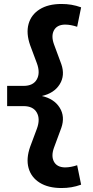

<svg xmlns="http://www.w3.org/2000/svg" viewBox="-20 -730 469 968"><path d="M290 218Q223 218 180 191Q137 164 124 117Q111 70 132 10L166 -81Q184 -130 165.5 -162.5Q147 -195 99 -195H16V-297H99Q147 -297 165.5 -329.5Q184 -362 166 -411L132 -502Q111 -562 124 -609Q137 -656 180 -683Q223 -710 290 -710Q316 -710 340 -706Q364 -702 389 -693L369 -595Q354 -600 338.5 -603Q323 -606 307 -606Q267 -605 252 -577Q237 -549 252 -507L289 -407Q309 -350 281 -305Q253 -260 191 -246Q253 -232 281 -187Q309 -142 289 -85L252 15Q237 57 252 85Q267 113 307 114Q323 114 338.5 111Q354 108 369 103L389 201Q364 210 340 214Q316 218 290 218Z"/></svg>

Font: Red Hat Display ExtraBold
Style: Regular
Weight: 800
Designer: Pentagram, MCKL
Foundry: Pentagram, MCKL
Version: Version 1.023